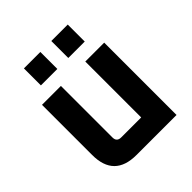

<svg xmlns="http://www.w3.org/2000/svg" viewBox="-198 -859 991 991"><g transform="rotate(-45 297.0 -363.5)"><path d="M68 -162V-528H206V-152Q206 -120 238 -120H384V-528H522V0H230Q68 0 68 -162ZM135 -603V-727H255V-603ZM335 -603V-727H455V-603Z"/></g></svg>

Font: Oxanium
Style: Bold
Weight: 700
Designer: Severin Meyer
Version: Version 2.000